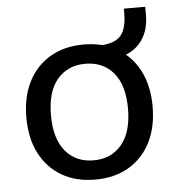

<svg xmlns="http://www.w3.org/2000/svg" viewBox="-48 -661 656 715"><g transform="rotate(-5 280.0 -303.5)"><path d="M280 9Q208 9 155 -22Q102 -53 73 -109.5Q44 -166 44 -244Q44 -321 73 -377.5Q102 -434 155 -465Q208 -496 280 -496Q352 -496 405 -465Q458 -434 487 -377.5Q516 -321 516 -244Q516 -166 487 -109.5Q458 -53 405 -22Q352 9 280 9ZM280 -63Q346 -63 385 -109.5Q424 -156 424 -244Q424 -332 385 -378Q346 -424 280 -424Q214 -424 175 -378Q136 -332 136 -244Q136 -156 175 -109.5Q214 -63 280 -63ZM382 -434 334 -465V-487Q394 -488 417.5 -514Q441 -540 441 -599V-616H521V-586Q521 -519 484 -478.5Q447 -438 382 -434Z"/></g></svg>

Font: Nunito Sans Medium
Style: Regular
Weight: 500
Designer: Vernon Adams
Foundry: Vernon Adams
Version: Version 3.101; ttfautohint (v1.8.4.7-5d5b);gftools[0.9.27]